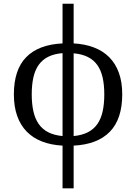

<svg xmlns="http://www.w3.org/2000/svg" viewBox="-20 -780 737 1040"><path d="M642.1 -269Q642.1 -135.3 575 -66.4Q507.8 2.4 378.9 8.8V240.2H318.8V8.8Q256.8 5.4 208 -13.4Q159.2 -32.2 125.2 -66.7Q91.3 -101.1 73.2 -151.6Q55.2 -202.1 55.2 -269Q55.2 -401.9 121.8 -470.2Q188.5 -538.6 318.8 -544.9V-759.8H378.9V-544.9Q439.9 -541.5 488.8 -522.9Q537.6 -504.4 571.8 -470Q606 -435.5 624 -385.5Q642.1 -335.4 642.1 -269ZM151.9 -269Q151.9 -217.3 160.9 -177Q169.9 -136.7 189.7 -108.4Q209.5 -80.1 241.2 -63.7Q272.9 -47.4 318.8 -43V-492.2Q272.9 -488.3 241.2 -472.4Q209.5 -456.5 189.7 -428.7Q169.9 -400.9 160.9 -360.8Q151.9 -320.8 151.9 -269ZM544.9 -269Q544.9 -320.3 535.9 -360.1Q526.9 -399.9 507.1 -427.7Q487.3 -455.6 455.6 -471.4Q423.8 -487.3 378.9 -491.2V-43Q424.3 -47.4 456.1 -63.7Q487.8 -80.1 507.6 -108.4Q527.3 -136.7 536.1 -177Q544.9 -217.3 544.9 -269Z"/></svg>

Font: Noto Serif
Style: Regular
Weight: 400
Designer: Monotype Design team
Foundry: Monotype Imaging Inc.
Version: Version 1.02